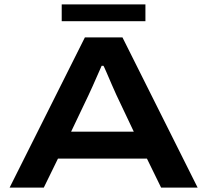

<svg xmlns="http://www.w3.org/2000/svg" viewBox="-20 -858 948 878"><path d="M262.2 -761.2V-837.9H645V-761.2ZM23.9 0 368.2 -687H540L883.8 0H716.8L651.9 -132.8H245.1L180.2 0ZM305.2 -255.9H591.8L512.2 -423.8Q506.3 -436 491.9 -469.5Q477.5 -502.9 466.1 -529.3Q454.6 -555.7 453.1 -557.1H444.8Q391.6 -436 384.8 -422.9Z"/></svg>

Font: Archivo Expanded SemiBold
Style: Regular
Weight: 600
Width: 7
Designer: Hector Gatti
Foundry: Omnibus-Type
Version: Version 2.001